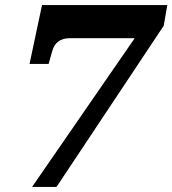

<svg xmlns="http://www.w3.org/2000/svg" viewBox="-20 -734 677 754"><path d="M106 0 509 -584H254Q199 -584 185 -533L171 -483H96L145 -714H637L623 -633L202 0Z"/></svg>

Font: Noto Serif Tamil Black
Style: Italic
Weight: 900
Italic angle: -12°
Designer: Indian Type Foundry, Tom Grace, and the Monotype Design Team
Foundry: Monotype Imaging Inc.
Version: Version 2.003; ttfautohint (v1.8.4.7-5d5b)